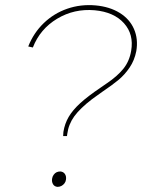

<svg xmlns="http://www.w3.org/2000/svg" viewBox="-20 -723 554 748"><path d="M227 -209Q232 -241 247.5 -267.5Q263 -294 292.5 -321Q322 -348 371 -381Q384 -390 397 -399Q437 -426 460.5 -455Q484 -484 491 -525Q502 -589 463 -632.5Q424 -676 349 -683Q269 -690 202.5 -650Q136 -610 108 -538L90 -542Q111 -595 150.5 -633Q190 -671 242 -689Q294 -707 352 -702Q407 -697 446 -673Q485 -649 502 -610Q519 -571 511 -524Q504 -488 485 -460Q466 -432 442 -412Q418 -392 378 -365L339 -337Q292 -301 269.5 -270Q247 -239 242 -201L241 -193H226Q227 -201 227 -209ZM183 -27Q184 -35 189 -42Q194 -49 200.5 -52Q207 -55 215 -55Q227 -54 233 -45Q239 -36 237 -23Q236 -15 231 -8.5Q226 -2 219 1.5Q212 5 204 5Q192 4 186.5 -5.5Q181 -15 183 -27Z"/></svg>

Font: Fixel Italic Variable 20240409 Display Thin
Style: Italic
Weight: 100
Italic angle: -10°
Designer: AlfaBravo + MacPaw
Foundry: Kyrylo Tkachov, Marchela Mozhyna, Serhii Makarenko, Maria Weinstein, Zakhar Kryvoshyya
Version: Version 1.211;Glyphs 3.2 (3225)